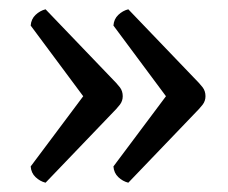

<svg xmlns="http://www.w3.org/2000/svg" viewBox="-20 -474 491 413"><path d="M78 -81 218 -227Q232 -241 238 -249Q244 -257 244 -267Q244 -278 238 -286Q232 -294 218 -308L78 -454Q66 -451 56.5 -442Q47 -433 46 -419L159 -267L46 -116Q47 -102 56.5 -93Q66 -84 78 -81ZM256 -81 396 -227Q410 -241 416 -249Q422 -257 422 -267Q422 -278 416 -286Q410 -294 396 -308L256 -454Q244 -451 234.5 -442Q225 -433 224 -419L337 -267L224 -116Q225 -102 234.5 -93Q244 -84 256 -81Z"/></svg>

Font: Petrona SemiBold
Style: Regular
Weight: 600
Designer: Ringo R. Seeber
Foundry: Ringo R. Seeber
Version: Version 2.001; ttfautohint (v1.8.3)